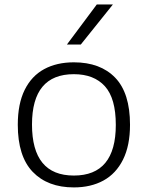

<svg xmlns="http://www.w3.org/2000/svg" viewBox="-20 -828 660 858"><path d="M59.5 -270.5Q59.5 -364 90.2 -426.2Q121 -488.5 177.2 -519Q233.5 -549.5 310 -549.5Q428.5 -549.5 494.8 -480.8Q561 -412 561 -270.5Q561 -177.5 529.8 -114.8Q498.5 -52 442.2 -21.2Q386 9.5 310 9.5Q193 9.5 126.2 -60Q59.5 -129.5 59.5 -270.5ZM497.5 -270Q497.5 -388.5 448.8 -442.5Q400 -496.5 310 -496.5Q123 -496.5 123 -271.5Q123 -43.5 310 -43.5Q497.5 -43.5 497.5 -270ZM279 -629 412.5 -808H484.5L341 -629Z"/></svg>

Font: Encode Sans Expanded Light
Style: Regular
Weight: 300
Width: 7
Designer: Multiple Designers
Foundry: Impallari Type
Version: Version 2.000